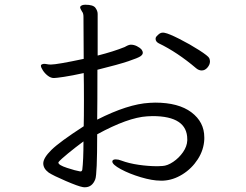

<svg xmlns="http://www.w3.org/2000/svg" viewBox="-20 -766 1040 812"><path d="M810 -477Q730 -545 651 -583Q638 -590 638 -602Q638 -607 641 -611Q649 -620 655 -624Q661 -628 668 -628Q674 -628 677 -627Q694 -624 738.5 -601.5Q783 -579 822 -554Q861 -529 865 -520Q868 -513 868 -506Q868 -493 857.5 -480.5Q847 -468 833 -468Q821 -468 810 -477ZM455 -83Q455 -87 458.5 -89.5Q462 -92 469 -92Q481 -92 493 -87Q525 -75 566.5 -69Q608 -63 646 -63L667 -64Q688 -65 712.5 -81.5Q737 -98 754 -122.5Q771 -147 772 -172V-177Q772 -275 625 -275L602 -274Q521 -269 391 -198Q391 -29 383 -8Q370 26 339 26Q332 26 329 25Q311 22 258.5 -0.5Q206 -23 186 -36Q163 -53 163 -75Q163 -98 197.5 -132Q232 -166 334 -232Q335 -266 335 -340Q335 -417 334 -457Q284 -446 250.5 -441Q217 -436 208 -436Q195 -436 182.5 -445.5Q170 -455 161.5 -468Q153 -481 153 -488Q153 -492 156 -493Q161 -496 166 -496Q172 -496 179 -494.5Q186 -493 195 -493Q221 -493 334 -517L333 -695Q333 -710 327 -717Q326 -719 322.5 -725Q319 -731 319 -735V-737Q324 -746 341 -746Q374 -746 383.5 -733Q393 -720 393 -707V-531Q460 -548 507 -567Q509 -568 515.5 -571.5Q522 -575 527 -576Q529 -577 534 -577Q546 -577 558.5 -571Q571 -565 579 -556Q584 -549 584 -543Q584 -535 574 -528Q564 -521 522.5 -507Q481 -493 392 -471Q392 -330 391 -260Q521 -326 612 -331L636 -332Q735 -332 789.5 -291Q844 -250 844 -185V-177Q842 -132 816.5 -92.5Q791 -53 751.5 -28.5Q712 -4 670 -2H659Q624 -2 575.5 -16.5Q527 -31 491 -50.5Q455 -70 455 -83ZM328 -48Q333 -88 333 -168Q298 -142 267.5 -117Q237 -92 228 -81Q227 -80 227 -78Q227 -68 263.5 -56Q300 -44 319 -41H321Q326 -41 328 -48Z"/></svg>

Font: Fusion Kai T
Style: Regular
Weight: 400
Designer: Fontworks Inc.
Version: Version 24.134;May 13, 2024